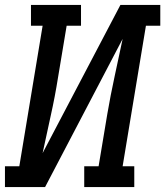

<svg xmlns="http://www.w3.org/2000/svg" viewBox="-29 -755 667 775"><path d="M-9 0V-84H49L143 -651H96V-735H298V-651H240L205 -441Q193 -365 176 -289Q159 -213 143 -137L457 -735H618V-651H560L466 -84H513V0H311V-84H369L404 -294Q417 -370 433.5 -446Q450 -522 466 -598L153 0Z"/></svg>

Font: Iosevka Curly Slab MdExObl
Style: Regular
Weight: 500
Width: 7
Italic angle: -9°
Monospace: yes
Designer: Belleve Invis
Foundry: Belleve Invis
Version: Version 11.1.0; ttfautohint (v1.8.3)